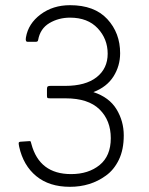

<svg xmlns="http://www.w3.org/2000/svg" viewBox="-20 -720 575 740"><path d="M54 -154Q52 -163 52 -168.5Q52 -174 62 -174L92 -176H96Q99 -176 101 -165Q132 -49 254 -49Q321 -49 364 -84Q407 -119 407 -187.5Q407 -256 363.5 -298.5Q320 -341 233 -341H174Q164 -341 162.5 -343Q161 -345 161 -352V-366Q161 -368 161 -374.5Q161 -381 162 -384Q163 -389 175 -389H231Q310 -389 352.5 -422.5Q395 -456 395 -513Q395 -570 356.5 -611Q318 -652 250 -652Q206 -652 170.5 -631Q135 -610 127 -566Q126 -559 119 -559H86Q77 -559 80 -576Q89 -629 136.5 -664.5Q184 -700 250 -700Q344 -700 393.5 -646.5Q443 -593 443 -515Q443 -466 417.5 -425.5Q392 -385 340 -365Q401 -345 429 -299Q457 -253 457 -198Q457 -143 438 -104Q419 -65 388 -43Q329 0 249.5 0Q170 0 120 -41Q70 -82 54 -154Z"/></svg>

Font: Text Me One
Style: Regular
Weight: 400
Designer: Julia Petretta
Foundry: Julia Petretta
Version: Version 1.003